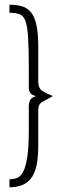

<svg xmlns="http://www.w3.org/2000/svg" viewBox="-20 -755 259 813"><path d="M20 38V4Q37 4 52 -1.5Q67 -7 78 -27.5Q89 -48 95.5 -90.5Q102 -133 102 -207V-304Q102 -320 107.5 -331Q113 -342 132 -348Q114 -353 108 -361.5Q102 -370 102 -383V-469Q102 -550 99 -596.5Q96 -643 88 -665.5Q80 -688 63.5 -694.5Q47 -701 20 -701V-735Q51 -735 74 -728Q97 -721 112 -702Q127 -683 134.5 -648Q142 -613 142 -557V-408Q143 -380 160 -369.5Q177 -359 204 -348Q177 -334 159.5 -324Q142 -314 142 -290V-138Q142 -88 134.5 -54Q127 -20 111.5 0Q96 20 73 29Q50 38 20 38Z"/></svg>

Font: Stick No Bills ExtraLight
Style: Regular
Weight: 200
Designer: Kosala Senevirathne, Siva Puranthara, Lasantha Premarathna, Tharique Azeez
Foundry: mooniak
Version: Version 2.000